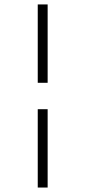

<svg xmlns="http://www.w3.org/2000/svg" viewBox="-20 -634 385 852"><path d="M147.5 -266.6V-614.3H191.4V-266.6ZM147.5 198.2V-149.4H191.4V198.2Z"/></svg>

Font: Namkio Khamti
Style: Regular
Weight: 400
Designer: Debbi Hosken
Foundry: SIL International
Version: Version 3.917